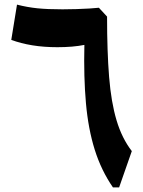

<svg xmlns="http://www.w3.org/2000/svg" viewBox="-20 -818 625 838"><path d="M447.3 -745.6 411.6 -784.2Q395.9 -782.5 369.6 -780.8Q343.4 -779.2 312.9 -778.3Q282.3 -777.3 252.8 -777.3Q187.5 -777.3 143.3 -781.8Q99 -786.3 54.2 -797.8L29.2 -643.9Q71.1 -628.4 121.3 -620.2Q171.5 -612 230.4 -612Q298.2 -612 348.3 -622Q345 -480.7 355.1 -367.7Q365.2 -254.7 393.5 -164.5Q421.8 -74.3 473 0H499.9L555.3 -158.5Q512.1 -214.4 488.7 -292.9Q465.2 -371.4 456.2 -482.2Q447.3 -593 447.3 -745.6Z"/></svg>

Font: Pinar-VF
Style: Regular
Weight: 300
Designer: Amin Abedi
Version: Version 3.0